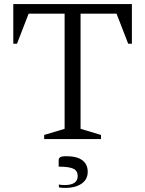

<svg xmlns="http://www.w3.org/2000/svg" viewBox="-20 -680 710 939"><path d="M196 0V-20L296 -50V-613H120L63 -466H45V-660H625V-466H607L550 -613H374V-50L474 -20V0ZM301 239Q294 239 284.5 238.5Q275 238 268 236V222Q275 224 283 224.5Q291 225 296 225Q360 225 360 181Q360 155 338.5 145Q317 135 267 135V102Q267 94 274.5 89Q282 84 305 84Q357 84 383 104Q409 124 409 160Q409 198 378.5 218.5Q348 239 301 239Z"/></svg>

Font: Spectral Light
Style: Regular
Weight: 300
Designer: Jean-Baptiste Levee
Foundry: Production Type
Version: Version 2.001